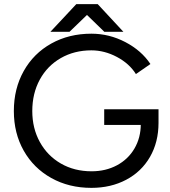

<svg xmlns="http://www.w3.org/2000/svg" viewBox="-20 -897 824 929"><path d="M47 -359.8Q47 -468 94.8 -553.3Q142.6 -638.6 228.1 -686.3Q313.6 -734 422.2 -734Q508.6 -734 586.5 -693.3Q664.4 -652.6 707.8 -587.2L637.6 -538.6Q606 -589.4 545.8 -621.4Q485.6 -653.4 422.2 -653.4Q339.4 -653.4 274.1 -615.9Q208.8 -578.4 172.5 -511.7Q136.2 -445 136.2 -359.8Q136.2 -276 172.9 -209.6Q209.6 -143.2 274.6 -105.7Q339.6 -68.2 423.2 -68.2Q491.6 -68.2 545.9 -97.3Q600.2 -126.4 630.7 -178.6Q661.2 -230.8 661.2 -296.6L747 -302.8Q747 -209.4 705.8 -137.9Q664.6 -66.4 590.5 -27.2Q516.4 12 422.2 12Q313.6 12 228.1 -35.7Q142.6 -83.4 94.8 -167.9Q47 -252.4 47 -359.8ZM484.2 -368.4H747V-299.6L703 -292.6H484.2ZM350.2 -873.8V-877H452.8L577.2 -743H485ZM349.2 -877H451.8V-873.8L316.2 -743H223.8Z"/></svg>

Font: 寒蝉端黑体 Light
Style: Regular
Weight: 300
Designer: ChillDuanSans {Warren2060}; 
Source Han Sans {Ryoko NISHIZUKA 西塚涼子 (kana, bopomofo & ideographs); Paul D. Hunt (Latin, G
Foundry: ChillType&Adobe
Version: Version 1.300;Glyphs 3.3 (3306)